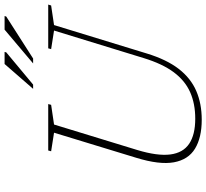

<svg xmlns="http://www.w3.org/2000/svg" viewBox="-52 -860 921 858"><g transform="rotate(-90 409.0 -430.5)"><path d="M168 -277.5Q141 -188 148.2 -130.8Q155.5 -73.5 196 -46.2Q236.5 -19 308 -19Q375.5 -19 427 -42Q478.5 -65 516 -115.5Q553.5 -166 579 -249.5L702 -650L619 -663L622.5 -676H818L814 -663L726.5 -650L599.5 -235.5Q572.5 -147 530.8 -93Q489 -39 432.2 -14.5Q375.5 10 303.5 10Q223.5 10 174.2 -20Q125 -50 113.2 -114.5Q101.5 -179 133.5 -283L245.5 -650L162.5 -663L166 -676H373.5L370 -663L282 -650ZM555 -743.5 706 -871H767L764.5 -863.5L577 -743.5ZM441.5 -743.5 552.5 -871H606.5L604.5 -863.5L460.5 -743.5Z"/></g></svg>

Font: Newsreader 16pt 16pt ExtraLight
Style: Italic
Weight: 250
Italic angle: -17°
Version: Version 1.003